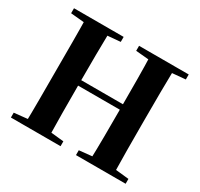

<svg xmlns="http://www.w3.org/2000/svg" viewBox="-155 -938 1177 1132"><g transform="rotate(30 433.5 -372.0)"><path d="M43 0V-33L195 -49H224L381 -33V0ZM133 0Q135 -86 135 -173Q135 -260 135 -349V-394Q135 -483 135 -570Q135 -657 133 -744H295Q293 -658 292.5 -570.5Q292 -483 292 -394V-365Q292 -267 292.5 -177Q293 -87 295 0ZM214 -361V-398H654V-361ZM486 0V-33L641 -49H670L824 -33V0ZM572 0Q575 -86 575.5 -175Q576 -264 576 -365V-394Q576 -483 575.5 -570Q575 -657 572 -744H735Q733 -658 732.5 -570.5Q732 -483 732 -394V-349Q732 -262 732.5 -174.5Q733 -87 735 0ZM43 -710V-744H381V-710L224 -696H195ZM486 -710V-744H824V-710L670 -696H641Z"/></g></svg>

Font: Noto Serif JP ExtraBold
Style: Regular
Weight: 800
Designer: Ryoko NISHIZUKA 西塚涼子 (kana & ideographs); Frank Grießhammer (Latin, Greek & Cyrillic); Wenlong ZHANG 张文龙 (bopomofo); San
Foundry: Adobe
Version: Version 2.003-H1;hotconv 1.1.1;makeotfexe 2.6.0